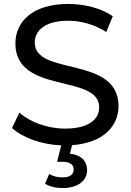

<svg xmlns="http://www.w3.org/2000/svg" viewBox="-20 -728 661 972"><path d="M580 -191C580 -448 156 -341 156 -512C156 -573 207 -623 326 -623C388 -623 457 -605 518 -566L551 -646C493 -686 408 -708 326 -708C142 -708 58 -616 58 -508C58 -248 482 -356 482 -185C482 -124 430 -77 309 -77C219 -77 130 -111 78 -158L41 -80C94 -31 190 4 290 8L269 91H296C336 91 353 107 353 130C353 155 335 170 297 170C272 170 250 165 229 153L208 202C233 217 262 224 297 224C372 224 421 189 421 133C421 89 392 56 334 50L345 7C505 -5 580 -91 580 -191Z"/></svg>

Font: AWKNG-Font Medium
Style: Regular
Weight: 500
Designer: Awakening Church
Foundry: Awakening Church
Version: Version 1.700;PS 001.700;hotconv 1.0.88;makeotf.lib2.5.64775